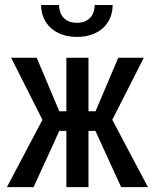

<svg xmlns="http://www.w3.org/2000/svg" viewBox="-20 -764 640 784"><path d="M369.6 -229.5 474.6 0H584L438.5 -274.9L567.4 -528.3H462.9L370.1 -309.6H341.3V-528.3H251V-309.6H222.2L129.9 -528.3H25.4L153.3 -274.9L8.3 0H117.2L222.2 -229.5H251V0H341.3V-229.5ZM439.9 -743.7H366.7Q366.7 -729 362.3 -715.6Q357.9 -702.1 349.1 -692.4Q340.3 -682.6 326.9 -676.8Q313.5 -670.9 294.4 -670.9Q274.9 -670.9 261.2 -676.8Q247.6 -682.6 238.8 -692.4Q230 -702.1 225.6 -715.6Q221.2 -729 221.2 -743.7H147.9Q147.9 -714.8 158.4 -690.7Q168.9 -666.5 188 -649.4Q207 -632.3 233.9 -622.8Q260.7 -613.3 294.4 -613.3Q327.6 -613.3 354.5 -622.8Q381.3 -632.3 400.4 -649.4Q419.4 -666.5 429.7 -690.7Q439.9 -714.8 439.9 -743.7Z"/></svg>

Font: Roboto Mono
Style: Regular
Weight: 400
Monospace: yes
Designer: Google
Version: Version 3.000